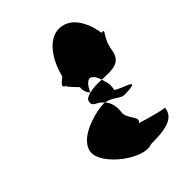

<svg xmlns="http://www.w3.org/2000/svg" viewBox="-192 -738 853 853"><g transform="rotate(-45 235.0 -311.5)"><path d="M42 -155C30 -80 187 42 257 12C384 14 409 -17 415 -59C415 -56 352 -70 284 -92C314 -110 256 -144 264 -182C268 -222 258 -246 243 -263C239 -264 238 -264 234 -264C192 -264 54 -233 42 -155ZM190 -479C140 -440 164 -446 191 -425C154 -450 176 -428 212 -390C209 -371 216 -354 228 -340C240 -370 260 -394 277 -386C292 -377 299 -362 304 -345C366 -343 418 -337 429 -406C440 -480 484 -494 450 -494C447 -526 420 -640 329 -640C264 -640 211 -565 190 -479ZM196 -319C189 -299 201 -292 221 -282C229 -277 236 -270 243 -263C279 -258 305 -226 327 -226C365 -226 383 -230 384 -234C386 -244 350 -251 314 -271L311 -274C315 -289 315 -309 311 -321C308 -329 307 -337 304 -345C298 -345 290 -346 284 -346C262 -346 243 -344 228 -340C208 -335 197 -328 196 -319Z"/></g></svg>

Font: Ampere
Style: SCUltCndIta
Weight: 400
Version: Version 1